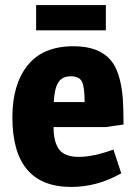

<svg xmlns="http://www.w3.org/2000/svg" viewBox="-20 -728 535 760"><path d="M271 -545Q371 -545 418 -490Q457 -445 466 -340Q469 -298 469 -235L398 -225H192Q192 -166 214 -136.5Q236 -107 292.5 -107Q349 -107 429 -136L460 -42Q365 12 262 12Q29 12 29 -264Q29 -394 89.5 -469.5Q150 -545 271 -545ZM193 -324H315Q315 -381 305 -403.5Q295 -426 260 -426Q225 -426 210 -400.5Q195 -375 193 -324ZM123 -708H399V-608H123Z"/></svg>

Font: Magra
Style: Bold
Weight: 600
Designer: Viviana Monsalve
Foundry: Viviana Monsalve
Version: Version 1.001